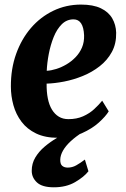

<svg xmlns="http://www.w3.org/2000/svg" viewBox="-20 -590 548 838"><path d="M454.5 -104Q441.5 -82.5 411.8 -55.5Q382 -28.5 337.2 -8.5Q292.5 11.5 233.5 11.5Q177 11.5 137.5 -7.5Q98 -26.5 73.8 -58.8Q49.5 -91 38.5 -131Q27.5 -171 27.5 -212Q27 -289 50.2 -354.2Q73.5 -419.5 115 -467.8Q156.5 -516 212.5 -543Q268.5 -570 333.5 -570Q386.5 -570 420 -554Q453.5 -538 469.8 -510Q486 -482 487 -447.5Q488 -399.5 468.2 -363.2Q448.5 -327 415.2 -301Q382 -275 341.5 -258.5Q301 -242 259.8 -234Q218.5 -226 183.5 -225Q183 -189 188.8 -160.2Q194.5 -131.5 206.8 -111.5Q219 -91.5 236.8 -80.8Q254.5 -70 278.5 -70Q314.5 -70 342.2 -82.2Q370 -94.5 390.5 -113.2Q411 -132 426 -150.5ZM301 -505.5Q271 -505.5 249.5 -484Q228 -462.5 214.2 -428.2Q200.5 -394 193 -355Q185.5 -316 184 -281Q203 -282 225.5 -289Q248 -296 269.8 -308.8Q291.5 -321.5 309.5 -340Q327.5 -358.5 337.8 -382.5Q348 -406.5 347 -436Q345.5 -470.5 334 -488Q322.5 -505.5 301 -505.5ZM215 227.5Q164 227.5 141.2 206.2Q118.5 185 118.5 155.5Q118.5 123.5 134 97.5Q149.5 71.5 174.2 50.5Q199 29.5 227.2 12.8Q255.5 -4 281 -17L307.5 -25.5L341.5 -13.5Q310.5 6 288.5 26.5Q266.5 47 255 67.2Q243.5 87.5 243 106.5Q242.5 126.5 251.8 134Q261 141.5 275.5 141.5Q295 141.5 312.5 131.8Q330 122 350.5 106.5L366 157.5Q347 182 308 204.8Q269 227.5 215 227.5Z"/></svg>

Font: Merriweather 20pt ExtraBold
Style: Italic
Weight: 800
Italic angle: -7.8°
Version: Version 2.101